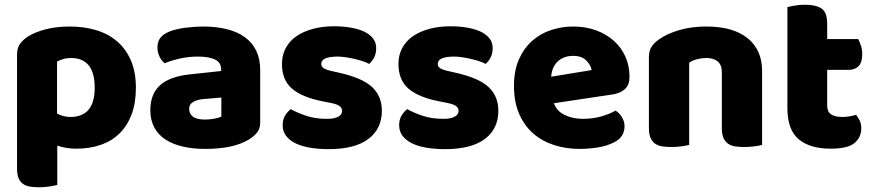

<svg xmlns="http://www.w3.org/2000/svg" viewBox="-20 -613 3692 811"><path d="M275 -501Q335 -501 386.5 -485.5Q438 -470 475 -438Q512 -406 533 -357.5Q554 -309 554 -242Q554 -178 536 -130Q518 -82 485 -49.5Q452 -17 405.5 -1Q359 15 302 15Q259 15 222 2V168Q212 171 190 174.5Q168 178 145 178Q123 178 105.5 175Q88 172 76 163Q64 154 58 138.5Q52 123 52 98V-382Q52 -409 63.5 -426Q75 -443 95 -457Q126 -477 172 -489Q218 -501 275 -501ZM277 -119Q380 -119 380 -242Q380 -306 354.5 -337Q329 -368 281 -368Q262 -368 247 -363.5Q232 -359 221 -353V-133Q233 -127 247 -123Q261 -119 277 -119Z M847 -108Q864 -108 884.5 -111.5Q905 -115 915 -121V-201L843 -195Q815 -193 797 -183Q779 -173 779 -153Q779 -133 794.5 -120.5Q810 -108 847 -108ZM839 -501Q893 -501 937.5 -490Q982 -479 1013.5 -456.5Q1045 -434 1062 -399.5Q1079 -365 1079 -318V-94Q1079 -68 1064.5 -51.5Q1050 -35 1030 -23Q965 16 847 16Q794 16 751.5 6Q709 -4 678.5 -24Q648 -44 631.5 -75Q615 -106 615 -147Q615 -216 656 -253Q697 -290 783 -299L914 -313V-320Q914 -349 888.5 -361.5Q863 -374 815 -374Q777 -374 741 -366Q705 -358 676 -346Q663 -355 654 -373.5Q645 -392 645 -412Q645 -438 657.5 -453.5Q670 -469 696 -480Q725 -491 764.5 -496Q804 -501 839 -501Z M1593 -145Q1593 -69 1536 -26Q1479 17 1368 17Q1326 17 1290 11Q1254 5 1228.5 -7.5Q1203 -20 1188.5 -39Q1174 -58 1174 -84Q1174 -108 1184 -124.5Q1194 -141 1208 -152Q1237 -136 1274.5 -123.5Q1312 -111 1361 -111Q1392 -111 1408.5 -120Q1425 -129 1425 -144Q1425 -158 1413 -166Q1401 -174 1373 -179L1343 -185Q1256 -202 1213.5 -238.5Q1171 -275 1171 -343Q1171 -380 1187 -410Q1203 -440 1232 -460Q1261 -480 1301.5 -491Q1342 -502 1391 -502Q1428 -502 1460.5 -496.5Q1493 -491 1517 -480Q1541 -469 1555 -451.5Q1569 -434 1569 -410Q1569 -387 1560.5 -370.5Q1552 -354 1539 -343Q1531 -348 1515 -353.5Q1499 -359 1480 -363.5Q1461 -368 1441.5 -371Q1422 -374 1406 -374Q1373 -374 1355 -366.5Q1337 -359 1337 -343Q1337 -332 1347 -325Q1357 -318 1385 -312L1416 -305Q1512 -283 1552.5 -244.5Q1593 -206 1593 -145Z M2085 -145Q2085 -69 2028 -26Q1971 17 1860 17Q1818 17 1782 11Q1746 5 1720.5 -7.5Q1695 -20 1680.5 -39Q1666 -58 1666 -84Q1666 -108 1676 -124.5Q1686 -141 1700 -152Q1729 -136 1766.5 -123.5Q1804 -111 1853 -111Q1884 -111 1900.5 -120Q1917 -129 1917 -144Q1917 -158 1905 -166Q1893 -174 1865 -179L1835 -185Q1748 -202 1705.5 -238.5Q1663 -275 1663 -343Q1663 -380 1679 -410Q1695 -440 1724 -460Q1753 -480 1793.5 -491Q1834 -502 1883 -502Q1920 -502 1952.5 -496.5Q1985 -491 2009 -480Q2033 -469 2047 -451.5Q2061 -434 2061 -410Q2061 -387 2052.5 -370.5Q2044 -354 2031 -343Q2023 -348 2007 -353.5Q1991 -359 1972 -363.5Q1953 -368 1933.5 -371Q1914 -374 1898 -374Q1865 -374 1847 -366.5Q1829 -359 1829 -343Q1829 -332 1839 -325Q1849 -318 1877 -312L1908 -305Q2004 -283 2044.5 -244.5Q2085 -206 2085 -145Z M2429 16Q2370 16 2319.5 -0.5Q2269 -17 2231.5 -50Q2194 -83 2172.5 -133Q2151 -183 2151 -250Q2151 -316 2172.5 -363.5Q2194 -411 2229 -441.5Q2264 -472 2309 -486.5Q2354 -501 2401 -501Q2454 -501 2497.5 -485Q2541 -469 2572.5 -441Q2604 -413 2621.5 -374Q2639 -335 2639 -289Q2639 -255 2620 -237Q2601 -219 2567 -214L2320 -177Q2331 -144 2365 -127.5Q2399 -111 2443 -111Q2484 -111 2520.5 -121.5Q2557 -132 2580 -146Q2596 -136 2607 -118Q2618 -100 2618 -80Q2618 -35 2576 -13Q2544 4 2504 10Q2464 16 2429 16ZM2401 -377Q2377 -377 2359.5 -369Q2342 -361 2331 -348.5Q2320 -336 2314.5 -320.5Q2309 -305 2308 -289L2479 -317Q2476 -337 2457 -357Q2438 -377 2401 -377Z M3029 -308Q3029 -339 3011.5 -353.5Q2994 -368 2964 -368Q2944 -368 2924.5 -363Q2905 -358 2891 -348V-1Q2881 2 2859.5 5Q2838 8 2815 8Q2793 8 2775.5 5Q2758 2 2746 -7Q2734 -16 2727.5 -31.5Q2721 -47 2721 -72V-372Q2721 -399 2732.5 -416Q2744 -433 2764 -447Q2798 -471 2849.5 -486Q2901 -501 2964 -501Q3077 -501 3138 -451.5Q3199 -402 3199 -314V-1Q3189 2 3167.5 5Q3146 8 3123 8Q3101 8 3083.5 5Q3066 2 3054 -7Q3042 -16 3035.5 -31.5Q3029 -47 3029 -72Z M3474 -167Q3474 -141 3490.5 -130Q3507 -119 3537 -119Q3552 -119 3568 -121.5Q3584 -124 3596 -128Q3605 -117 3611.5 -103.5Q3618 -90 3618 -71Q3618 -33 3589.5 -9Q3561 15 3489 15Q3401 15 3353.5 -25Q3306 -65 3306 -155V-583Q3317 -586 3337.5 -589.5Q3358 -593 3381 -593Q3425 -593 3449.5 -577.5Q3474 -562 3474 -512V-448H3605Q3611 -437 3616.5 -420.5Q3622 -404 3622 -384Q3622 -349 3606.5 -333.5Q3591 -318 3565 -318H3474Z"/></svg>

Font: Baloo Paaji
Style: Regular
Weight: 400
Designer: Shuchita Grover and Ek Type
Foundry: Ek Type
Version: Version 1.443;PS 1.000;hotconv 16.6.51;makeotf.lib2.5.65220;